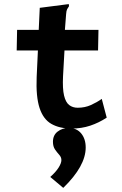

<svg xmlns="http://www.w3.org/2000/svg" viewBox="-20 -613 590 932"><path d="M327 11Q269 11 229.5 -11.5Q190 -34 172 -89Q154 -144 158 -239L164 -368H61L63 -468H168L173 -575L305 -592L314 -593L315 -583Q310 -576 306 -568.5Q302 -561 301 -545L295 -468H458L456 -368H293L286 -243Q283 -182 291 -149Q299 -116 316 -103Q333 -90 357 -90Q392 -90 421 -103Q450 -116 474 -133L498 -42Q460 -17 418 -3Q376 11 327 11ZM287 299 224 246Q251 222 264.5 200.5Q278 179 278 164Q278 150 267.5 138.5Q257 127 247 112.5Q237 98 237 75Q237 43 260 25.5Q283 8 313 8Q352 8 374 34.5Q396 61 396 103Q396 193 287 299Z"/></svg>

Font: Inconsolata SemiExpanded ExtraBold
Style: Regular
Weight: 800
Width: 6
Monospace: yes
Designer: Raph Levien, Cyreal, Brenton Simpson
Foundry: Raph Levien, Cyreal, Google
Version: Version 3.001; ttfautohint (v1.8.2.53-6de2)